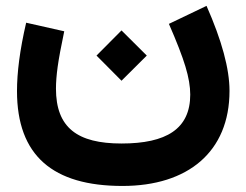

<svg xmlns="http://www.w3.org/2000/svg" viewBox="-20 -403 826 645"><path d="M388.2 -131.8 473.1 -216.3 388.2 -300.8 304.2 -216.3ZM547.4 -322.8C573.7 -262.7 592.3 -214.8 603 -179.2C613.8 -143.6 619.1 -112.3 619.1 -85.4C619.1 30.3 538.6 79.1 388.2 79.1C239.7 79.1 168 25.9 168 -105.5C168 -126.5 169.9 -150.9 173.8 -179.2C177.7 -207.5 185.1 -247.1 195.8 -297.9L67.9 -326.7C46.4 -234.4 37.1 -159.2 37.1 -97.2C37.1 120.1 157.7 221.7 391.6 221.7C610.8 221.7 751 107.4 751 -97.7C751 -171.9 725.1 -267.1 673.8 -383.3Z"/></svg>

Font: Estedad Bold
Style: Regular
Weight: 700
Designer: Amin Abedi
Version: Version 7.3